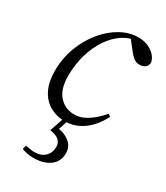

<svg xmlns="http://www.w3.org/2000/svg" viewBox="-172 -540 723 834"><g transform="rotate(30 189.0 -123.0)"><path d="M175 12Q132 12 98.5 -7.5Q65 -27 46.5 -64.5Q28 -102 28 -156Q28 -220 49 -275.5Q70 -331 105 -373.5Q140 -416 183 -440Q226 -464 271 -464Q294 -464 314.5 -456.5Q335 -449 350.5 -434.5Q366 -420 372 -399Q372 -380 360.5 -371.5Q349 -363 333 -363Q315 -363 302 -373.5Q289 -384 278 -399L233 -456H286V-446H277Q240 -446 206 -424.5Q172 -403 145.5 -364.5Q119 -326 104 -275.5Q89 -225 89 -166Q89 -101 119 -67.5Q149 -34 195 -34Q222 -34 246.5 -47Q271 -60 291 -78Q311 -96 324 -112L336 -103Q323 -78 306.5 -57Q290 -36 269.5 -20.5Q249 -5 225.5 3.5Q202 12 175 12ZM140 77 166 0H187L165 68L156 52Q194 54 221.5 74.5Q249 95 249 130Q249 172 217.5 195Q186 218 136 218Q116 218 101.5 214.5Q87 211 77 207L82 188Q92 189 103 191.5Q114 194 126 194Q161 194 180 175Q199 156 199 128Q199 107 185 94Q171 81 140 77Z"/></g></svg>

Font: Source Serif 4 60pt
Style: Italic
Weight: 400
Italic angle: -12°
Version: Version 4.004;hotconv 1.0.116;makeotfexe 2.5.65601